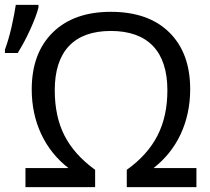

<svg xmlns="http://www.w3.org/2000/svg" viewBox="-35 -774 869 794"><path d="M-14.6 -554.7H38.1C56.2 -583.5 74.2 -616.7 91.3 -654.8C108.4 -692.9 119.1 -722.2 124 -742.7V-753.9H30.3C26.9 -730 21 -699.7 12.7 -662.1C3.9 -624.5 -5.4 -593.3 -14.6 -568.8ZM423.3 -646C577.1 -646 657.2 -561 657.2 -400.9C657.2 -257.8 604.5 -154.3 489.3 -71.8V0H777.3V-79.1H600.1C648.4 -116.7 686 -163.6 712.4 -219.7C738.3 -275.9 751.5 -337.9 751.5 -404.8C751.5 -504.9 722.7 -583.5 665 -640.1C607.4 -696.8 526.9 -725.1 423.3 -725.1C321.3 -725.1 241.2 -696.8 183.1 -639.6C125 -582.5 96.2 -503.9 96.2 -403.8C96.2 -270.5 149.9 -154.8 248 -79.1H70.3V0H358.4V-71.8C300.8 -113.3 258.8 -160.6 231.9 -212.9C205.1 -265.1 191.4 -328.1 191.4 -400.9C191.4 -561.5 271 -646 423.3 -646Z"/></svg>

Font: Noto Reveo Sans
Style: Regular
Weight: 400
Designer: Monotype Design team
Foundry: Monotype Imaging Inc.
Version: Version 1.04